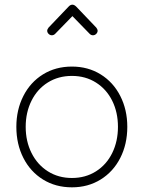

<svg xmlns="http://www.w3.org/2000/svg" viewBox="-20 -795 615 822"><path d="M50 -252Q50 -325 80 -384Q110 -443 164 -476.5Q218 -510 288 -510Q357 -510 411 -476.5Q465 -443 495 -384Q525 -325 525 -252Q525 -178 495 -119Q465 -60 411 -26.5Q357 7 288 7Q218 7 164 -26.5Q110 -60 80 -119Q50 -178 50 -252ZM485 -252Q485 -314 460.5 -363.5Q436 -413 391 -441.5Q346 -470 288 -470Q230 -470 185 -442Q140 -414 115 -364Q90 -314 90 -252Q90 -190 115 -140Q140 -90 185 -61.5Q230 -33 288 -33Q346 -33 391 -61.5Q436 -90 460.5 -140Q485 -190 485 -252ZM392 -677Q398 -669 398 -664Q398 -656 392 -650Q386 -644 378 -644Q370 -644 364 -650L290 -726L216 -650Q210 -644 202 -644Q194 -644 188 -650Q182 -656 182 -664Q182 -669 188 -677L273 -766Q281 -775 290 -775Q298 -775 307 -766Z"/></svg>

Font: Tsukimi Rounded Light
Style: Regular
Weight: 300
Designer: Takashi Funayama
Foundry: Takashi Funayama
Version: Version 1.032; ttfautohint (v1.8.3)